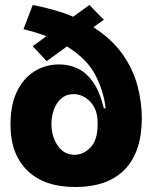

<svg xmlns="http://www.w3.org/2000/svg" viewBox="-20 -734 610 769"><path d="M281 15Q157 15 89.5 -51Q22 -117 22 -235Q22 -313 47.5 -366.5Q73 -420 117.5 -448Q162 -476 217 -476Q255 -476 289.5 -460.5Q324 -445 351.5 -407Q379 -369 396 -300H403Q396 -367 362.5 -432.5Q329 -498 248 -548L167 -489L111 -549L166 -589Q124 -605 74 -617L111 -714Q157 -705 197.5 -693.5Q238 -682 273 -667L338 -714L396 -655L354 -625Q429 -577 471.5 -516Q514 -455 531 -389Q548 -323 548 -261Q548 -126 480 -55.5Q412 15 281 15ZM279 -114Q314 -114 342.5 -143.5Q371 -173 371 -236V-242Q371 -296 341.5 -326.5Q312 -357 275 -357Q246 -357 226 -340Q206 -323 196 -295.5Q186 -268 186 -237Q186 -188 211 -151Q236 -114 279 -114Z"/></svg>

Font: Bricolage Grotesque 48pt ExtraBold
Style: Regular
Weight: 800
Designer: Mathieu Triay
Foundry: Atelier Triay
Version: Version 1.000; ttfautohint (v1.8.4.7-5d5b);gftools[0.9.32]